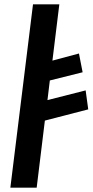

<svg xmlns="http://www.w3.org/2000/svg" viewBox="-20 -880 429 890"><path d="M28 -10H150L188 -321L389 -373L377 -461L200 -416L211 -507L363 -545L346 -632L223 -599L255 -860H133Z"/></svg>

Font: Ny Stormning
Style: FinKur
Weight: 300
Designer: Robert Jablonski, Mew Too
Foundry: Cannot Into Space Fonts
Version: Version 0.90